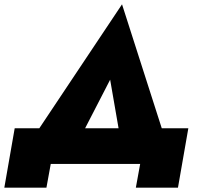

<svg xmlns="http://www.w3.org/2000/svg" viewBox="-30 -759 931 889"><path d="M619 0H205L185 110H-10L38 -165H152L535 -739L719 -165H842L794 110H599ZM480 -390 364 -165H519Z"/></svg>

Font: Jost* Heavy
Style: Italic
Weight: 800
Italic angle: -10°
Version: Version 3.7